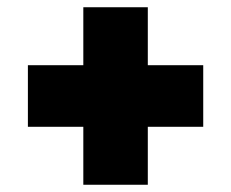

<svg xmlns="http://www.w3.org/2000/svg" viewBox="-20 -645 638 530"><path d="M210 -135V-295H57V-465H210V-625H388V-465H541V-295H388V-135Z"/></svg>

Font: Encode Sans Expanded Black
Style: Regular
Weight: 900
Width: 7
Designer: Multiple Designers
Foundry: Impallari Type
Version: Version 2.000